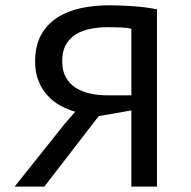

<svg xmlns="http://www.w3.org/2000/svg" viewBox="-20 -690 707 710"><path d="M560.5 0H465.8V-281.7L345.2 -260.7L144 0H34.2L218.3 -231L258.3 -276.9Q231.9 -284.2 205.3 -298.3Q178.7 -312.5 157.5 -335Q136.2 -357.4 123 -388.9Q109.9 -420.4 109.9 -462.4Q109.9 -520 131.3 -559.6Q152.8 -599.1 189.9 -623.8Q227.1 -648.4 277.1 -659.4Q327.1 -670.4 383.8 -670.4Q401.4 -670.4 423.8 -669.7Q446.3 -668.9 470.5 -667.2Q494.6 -665.5 518.1 -662.6Q541.5 -659.7 560.5 -655.3ZM377.9 -589.4Q345.2 -589.4 314.9 -583.5Q284.7 -577.6 261.2 -563.5Q237.8 -549.3 223.9 -524.9Q210 -500.5 210 -463.4Q210 -428.2 223.4 -404.3Q236.8 -380.4 259.8 -365.5Q282.7 -350.6 313.5 -344Q344.2 -337.4 378.9 -337.4H465.8V-583.5Q459 -585.4 449.2 -586.7Q439.5 -587.9 427.7 -588.4Q416 -588.9 403.1 -589.1Q390.1 -589.4 377.9 -589.4Z"/></svg>

Font: PT Astra Sans
Style: Regular
Weight: 400
Designer: A.Korolkova, I. Chaeva
Foundry: ParaType Ltd
Version: Version 1.001; ttfautohint (v1.6)